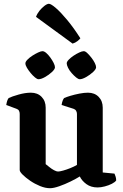

<svg xmlns="http://www.w3.org/2000/svg" viewBox="-20 -989 651 1013"><path d="M244 4Q219 4 191 -7.5Q163 -19 139 -35.5Q115 -52 99.5 -67.5Q84 -83 84 -92V-388Q84 -398 80 -405Q76 -412 67 -415L13 -435Q15 -448 18 -457Q21 -466 26 -472Q43 -480 78 -490Q113 -500 143 -500Q178 -500 199.5 -478Q221 -456 221 -421V-123Q229 -117 240.5 -107.5Q252 -98 265 -91Q278 -84 286 -84Q295 -84 313 -89Q331 -94 351 -102Q371 -110 386 -119V-388Q386 -397 381.5 -404.5Q377 -412 368 -415L305 -435Q307 -449 311 -459Q315 -469 319 -472Q330 -477 351.5 -483.5Q373 -490 398.5 -495Q424 -500 444 -500Q479 -500 500.5 -478Q522 -456 522 -421V-79L584 -73Q586 -68 589.5 -58.5Q593 -49 593 -37Q587 -28 570.5 -19.5Q554 -11 533 -5.5Q512 0 495 0Q460 0 436 -17.5Q412 -35 401 -58Q382 -46 352.5 -31.5Q323 -17 293 -6.5Q263 4 244 4ZM401 -571Q393 -571 381.5 -580.5Q370 -590 358 -603.5Q346 -617 339 -631.5Q332 -646 332 -655Q332 -663 342.5 -674Q353 -685 368 -695Q383 -705 398 -712Q413 -719 422 -719Q430 -719 440.5 -709Q451 -699 462 -685Q473 -671 480 -657Q487 -643 487 -634Q487 -624 471 -609Q455 -594 434.5 -582.5Q414 -571 401 -571ZM183 -571Q176 -571 164.5 -580.5Q153 -590 141.5 -604Q130 -618 122 -631.5Q114 -645 114 -655Q114 -663 124.5 -674Q135 -685 150.5 -695Q166 -705 181 -712Q196 -719 204 -719Q213 -719 224 -709.5Q235 -700 245.5 -685.5Q256 -671 263 -657Q270 -643 270 -634Q270 -624 254 -609Q238 -594 217.5 -582.5Q197 -571 183 -571ZM363 -759 170 -900Q176 -917 188.5 -932.5Q201 -948 215 -958.5Q229 -969 238 -969Q249 -969 275 -946.5Q301 -924 335 -883Q369 -842 404 -787Q400 -781 388.5 -772Q377 -763 363 -759Z"/></svg>

Font: Texturina 12pt
Style: Bold
Weight: 700
Designer: Guillermo Torres Carreño
Foundry: Omnibus-Type
Version: Version 1.002